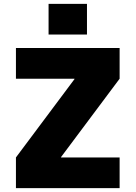

<svg xmlns="http://www.w3.org/2000/svg" viewBox="-20 -980 706 1000"><path d="M233 -800V-960H433V-800ZM298 -162V-160H603V0H63V-160L368 -568V-570H63V-730H603V-570Z"/></svg>

Font: Mplus 1p Black
Style: Regular
Weight: 900
Version: Version 1.061